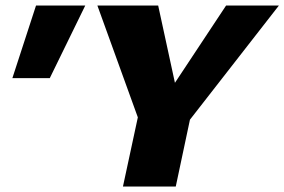

<svg xmlns="http://www.w3.org/2000/svg" viewBox="-20 -678 1034 698"><path d="M648 -214 567 -303 802 -658H994ZM427 0 498 -330H689L619 0ZM491 -224 334 -658H555L632 -303ZM161 -394H25L111 -658H290Z"/></svg>

Font: Ysabeau Office Black
Style: Italic
Weight: 900
Italic angle: -12°
Designer: Christian Thalmann (Catharsis Fonts)
Version: Version 2.001;gftools[0.9.30]; featfreeze: tnum,lnum,ss02